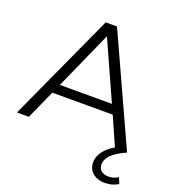

<svg xmlns="http://www.w3.org/2000/svg" viewBox="-161 -824 1058 1168"><g transform="rotate(20 368.0 -240.0)"><path d="M635 -4C620 4 608 13 597 22C556 57 541 93 541 126C541 182 584 220 651 220C683 220 712 211 736 196L720 157C704 169 681 176 658 176C621 176 593 157 593 120C593 83 620 42 715 0L395 -700H322L2 0H79L163 -187H554ZM358 -623 527 -247H190Z"/></g></svg>

Font: Montserrat Z
Style: Regular
Weight: 400
Designer: Julieta Ulanovsky
Foundry: Julieta Ulanovsky
Version: Version 8.000